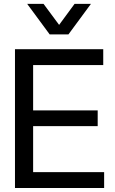

<svg xmlns="http://www.w3.org/2000/svg" viewBox="-20 -948 582 968"><path d="M55.5 0H505V-80H147V-312H472.5V-391.5H147V-620H500.5V-700H55.5ZM325 -774.5 438.5 -928.5H356L278 -822.5L199.5 -928.5H117L230.5 -774.5Z"/></svg>

Font: MCL Standard
Style: Regular
Weight: 400
Designer: Květoslav Bartoš
Foundry: Florian Karsten
Version: Version 1.001;Glyphs 3.2.3 (3260)